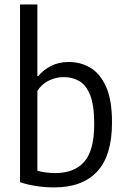

<svg xmlns="http://www.w3.org/2000/svg" viewBox="-20 -828 563 858"><path d="M221.5 9.5Q183 9.5 142.8 3.5Q102.5 -2.5 69.5 -14V-808H147V-488.5H151.5Q173 -515 207.5 -533Q242 -551 288 -551Q340 -551 383.8 -525.2Q427.5 -499.5 454 -440.5Q480.5 -381.5 480.5 -281Q480.5 -133 414.5 -61.8Q348.5 9.5 221.5 9.5ZM226.5 -54.5Q311.5 -54.5 356.2 -104.8Q401 -155 401 -274Q401 -357.5 383 -402.8Q365 -448 334.2 -465.8Q303.5 -483.5 264.5 -483.5Q231 -483.5 199 -468.2Q167 -453 147 -422V-65Q162.5 -60.5 183.8 -57.5Q205 -54.5 226.5 -54.5Z"/></svg>

Font: Encode Sans SemiCondensed
Style: Regular
Weight: 400
Width: 4
Designer: Multiple Designers
Foundry: Impallari Type
Version: Version 3.002